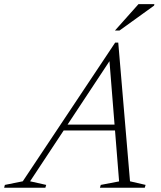

<svg xmlns="http://www.w3.org/2000/svg" viewBox="-84 -886 758 906"><path d="M197 -270.5 206.5 -298H495.5L486.5 -270.5ZM529.5 -30.5 603 -13.5 599 0H387.5L391.5 -13.5L478 -30L430.5 -623H449.5L58 -30.5L134 -13.5L130 0H-64.5L-61 -13.5L23.5 -30.5L459.5 -685H474ZM458.5 -742 569.5 -866.5H644.5L643 -859.5L480 -742Z"/></svg>

Font: Newsreader 24pt Light
Style: Italic
Weight: 300
Italic angle: -17°
Designer: Hugues Gentile
Foundry: Production Type
Version: Version 1.003